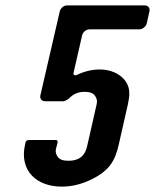

<svg xmlns="http://www.w3.org/2000/svg" viewBox="-20 -687 576 713"><path d="M209 6C245 6 280 -2 316 -19C385 -52 407 -88 421 -150L455 -300C458 -315 461 -330 460 -344C459 -394 409 -429 351 -429C322 -429 293 -422 266 -409C259 -405 251 -409 253 -416L285 -556C288 -568 300 -578 312 -578H497C509 -578 522 -588 525 -600L535 -645C538 -657 530 -667 518 -667H229C217 -667 205 -657 202 -645L130 -333C127 -321 135 -311 147 -311H216C221 -311 234 -319 237 -322C252 -338 271 -346 294 -346C314 -346 326 -341 333 -331C345 -313 339 -302 336 -287L304 -146C298 -118 283 -90 234 -90C213 -90 201 -95 194 -105C182 -124 188 -134 192 -150L194 -159C195 -163 192 -167 188 -167H86C81 -167 76 -163 75 -159L73 -150C51 -53 116 6 209 6Z"/></svg>

Font: DIN Rundschrift
Style: BreitKursiv
Weight: 400
Width: 7
Version: Version 1.027